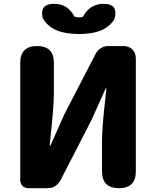

<svg xmlns="http://www.w3.org/2000/svg" viewBox="-20 -985 817 1005"><path d="M130 0Q110 0 98 -12Q86 -24 86 -44V-656Q86 -744 174 -744Q262 -744 262 -656V-498Q262 -427 245 -273Q242 -239 240 -223H244L317 -387L480 -702Q503 -744 549 -744H626Q655 -744 673 -726Q691 -708 691 -679V-88Q691 0 603 0Q514 0 514 -88V-247Q514 -321 532 -475Q535 -507 537 -522H533L460 -359L297 -42Q274 0 228 0H180ZM393 -807Q247 -807 203 -892Q187 -965 263 -965Q335 -965 370 -898Q379 -894 393 -894Q405 -894 414 -897Q450 -965 523 -965Q600 -965 580 -888Q570 -868 550 -851Q500 -807 393 -807Z"/></svg>

Font: GenSenRounded TW H
Style: Regular
Weight: 900
Version: Version 1.501;PS 1;hotconv 16.6.51;makeotf.lib2.5.65220